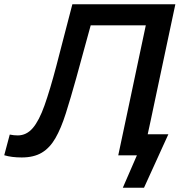

<svg xmlns="http://www.w3.org/2000/svg" viewBox="-59 -733 864 906"><path d="M43.5 10Q-4.5 10 -39 -0.5L-13 -98Q-4 -96 6.2 -95Q16.5 -94 24.5 -94Q66 -94 95.8 -128.8Q125.5 -163.5 151.2 -236Q177 -308.5 207 -422.5Q225.5 -493.5 244.5 -567Q263.5 -640.5 282.5 -713H768.5Q756 -654 744 -597.8Q732 -541.5 717.5 -473L667 -235Q659 -197 652 -164Q645 -131 638 -99.5H735.5Q720.5 -67 705.8 -34.5Q691 -2 677 29Q663 59.5 648.8 90.8Q634.5 122 620.5 153H520.5L587 0H499Q511.5 -58 523 -113Q534.5 -168 549 -235.5L596 -458Q605 -501 613.2 -539Q621.5 -577 629 -613.5H369Q352.5 -553 335.5 -491.5Q318.5 -430 301 -365.5Q274 -268.5 251.5 -197.8Q229 -127 202.5 -81Q176 -35 138.2 -12.5Q100.5 10 43.5 10Z"/></svg>

Font: Commissioner Medium
Style: Italic
Weight: 500
Italic angle: -12°
Designer: Kostas Bartsokas
Foundry: Kostas Bartsokas
Version: Version 1.000; ttfautohint (v1.8.3)